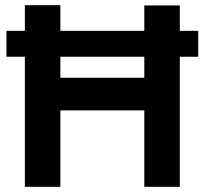

<svg xmlns="http://www.w3.org/2000/svg" viewBox="-20 -721 790 741"><path d="M5 -502H76V0H213V-295H537V0H674V-502H745V-602H674V-700H537V-602H213V-701H76V-602H5ZM213 -421V-502H537V-421Z"/></svg>

Font: HB Figtree Prototype
Style: Bold
Weight: 700
Designer: Alfredo Marco Pradil
Foundry: Hanken Design Co.®
Version: Version 1.002;Glyphs 3.2 (3228)